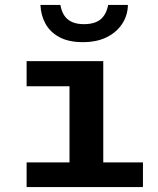

<svg xmlns="http://www.w3.org/2000/svg" viewBox="-20 -759 640 779"><path d="M262 0V-409H88V-511H399V0ZM88 0V-100H560V0ZM316 -588Q259 -588 221.5 -608Q184 -628 165 -662Q146 -696 144 -739H225Q232 -699 255.5 -680Q279 -661 320 -661Q364 -661 387.5 -680Q411 -699 419 -739H499Q498 -696 475.5 -662Q453 -628 413 -608Q373 -588 316 -588Z"/></svg>

Font: Chivo Mono SemiBold
Style: Regular
Weight: 600
Monospace: yes
Designer: Hector Gatti
Foundry: Omnibus-Type
Version: Version 1.008